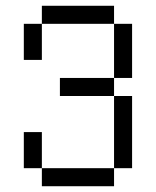

<svg xmlns="http://www.w3.org/2000/svg" viewBox="-20 -520 540 665"><path d="M375 -437.5H125V-500H375ZM62.5 -62.5H125V62.5H62.5ZM62.5 -437.5H125V-312.5H62.5ZM125 62.5H375V125H125ZM187.5 -250H375V-187.5H187.5ZM375 -187.5H437.5V62.5H375ZM375 -437.5H437.5V-250H375Z"/></svg>

Font: 寒蝉点阵体 16px
Style: Regular
Weight: 400
Designer: Designed by Warren2060
Foundry: ChillType
Version: Version 1.000